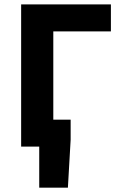

<svg xmlns="http://www.w3.org/2000/svg" viewBox="-20 -672 561 880"><path d="M159.8 188V0H131.9V-123.6H303.8V-31.8L291.2 188ZM76.9 0V-651.8H488.3V-528.2H224.3V0Z"/></svg>

Font: Source Sans 3 Variable
Style: Regular
Weight: 200
Designer: Paul D. Hunt
Foundry: Adobe Systems Incorporated
Version: Version 3.026